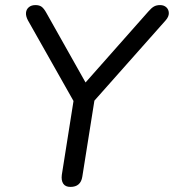

<svg xmlns="http://www.w3.org/2000/svg" viewBox="-20 -732 687 759"><path d="M258.4 6.9Q238.5 6.9 230 -5.9Q221.5 -18.7 224.4 -41L275.7 -365.1L284.4 -308.3L90.3 -651.7Q81.6 -668.3 82.8 -681.6Q83.9 -695 93.9 -703.4Q103.8 -711.9 120.3 -711.9Q135.8 -711.9 145 -704.9Q154.2 -697.8 163.4 -680.9L326.6 -391H304.9L566.7 -686.8Q578.8 -700.8 588.8 -706.4Q598.7 -711.9 612.8 -711.9Q628.2 -711.9 637.7 -703Q647.2 -694 647.4 -680.2Q647.7 -666.3 635 -651.7L330.3 -308.3L358.1 -365.1L305.4 -33.7Q299.1 6.9 258.4 6.9Z"/></svg>

Font: Nunito Variable Extra Light
Style: Italic
Weight: 200
Italic angle: -9°
Designer: Vernon Adams
Foundry: Vernon Adams
Version: Version 3.602